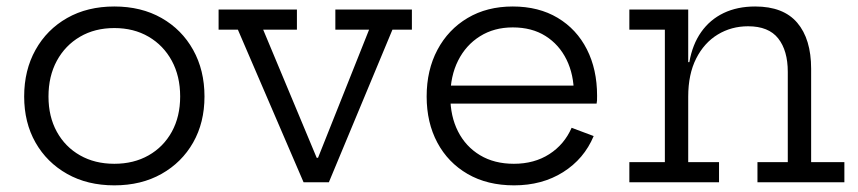

<svg xmlns="http://www.w3.org/2000/svg" viewBox="-20 -562 2646 592"><path d="M332.5 9.5Q249.5 9.5 187 -25.8Q124.5 -61 89.5 -122.5Q54.5 -184 54.5 -264.5Q54.5 -345.5 89.5 -408.2Q124.5 -471 187 -506.5Q249.5 -542 332.5 -542Q415.5 -542 478 -506.5Q540.5 -471 575.5 -408.2Q610.5 -345.5 610.5 -264.5Q610.5 -184 575.5 -122.5Q540.5 -61 478 -25.8Q415.5 9.5 332.5 9.5ZM332.5 -57Q392.5 -57 438.2 -83Q484 -109 509.8 -155.8Q535.5 -202.5 535.5 -264.5Q535.5 -327 509.8 -374.5Q484 -422 438.2 -448.8Q392.5 -475.5 332.5 -475.5Q272.5 -475.5 226.8 -448.8Q181 -422 155.2 -374.5Q129.5 -327 129.5 -264.5Q129.5 -202.5 155.2 -155.8Q181 -109 226.8 -83Q272.5 -57 332.5 -57Z M1014 -532.5H1250V-470.5H1190L994 0H916L713.5 -470.5H654V-532.5H895.5V-470.5H791.5L988 0L920.5 -75.5H989L930.5 0L1118 -470.5H1014Z M1565 9.5Q1482.5 9.5 1422 -25.5Q1361.5 -60.5 1328.5 -122.2Q1295.5 -184 1295.5 -264.5Q1295.5 -346 1328.8 -408.5Q1362 -471 1421.8 -506.5Q1481.5 -542 1561 -542Q1641 -542 1699.5 -507Q1758 -472 1789.5 -410Q1821 -348 1821 -267Q1821 -257.5 1820.8 -252Q1820.5 -246.5 1819.5 -242.5H1748.5Q1749 -248.5 1749.2 -255.8Q1749.5 -263 1749.5 -272.5Q1749.5 -332 1726.8 -378.2Q1704 -424.5 1662 -451Q1620 -477.5 1561 -477.5Q1503.5 -477.5 1460 -450.2Q1416.5 -423 1392.5 -375.2Q1368.5 -327.5 1368.5 -264.5Q1368.5 -203.5 1392.2 -156.8Q1416 -110 1460 -83.5Q1504 -57 1564.5 -57Q1627.5 -57 1673.8 -86.8Q1720 -116.5 1742.5 -168L1810.5 -142.5Q1781 -72 1716.2 -31.2Q1651.5 9.5 1565 9.5ZM1341 -242.5V-298H1798L1819 -242.5Z M2102 -62H2197V0H1920.5V-62H2030V-470.5H1920.5V-532.5H2102ZM2409 -62V-340.5Q2409 -406 2379.5 -443.5Q2350 -481 2286.5 -481Q2235 -481 2193 -455.5Q2151 -430 2126.5 -381.5Q2102 -333 2102 -264L2085.5 -370.5H2105.5Q2115 -425 2142 -463.2Q2169 -501.5 2211.2 -521.8Q2253.5 -542 2308.5 -542Q2395.5 -542 2438.2 -491.8Q2481 -441.5 2481 -350V-62H2583.5V0H2315.5V-62Z"/></svg>

Font: Hepta Slab ExtraLight
Style: Regular
Weight: 400
Version: Version 1.102